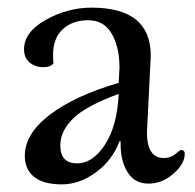

<svg xmlns="http://www.w3.org/2000/svg" viewBox="-20 -470 511 503"><path d="M375 -324Q375 -324 365 -123Q365 -56 409 -56Q427 -56 439.5 -66.5Q452 -77 454 -77Q464 -77 464 -67Q464 -41 434.5 -15Q405 11 369 11Q333 11 314.5 -18.5Q296 -48 296 -91Q296 -95 296 -100H293Q275 -51 232 -19Q189 13 141.5 13Q94 13 69.5 -6.5Q45 -26 45 -62Q45 -119 110 -169Q175 -219 291 -253Q293 -287 293 -293Q293 -347 272.5 -382Q252 -417 211 -417Q170 -417 144.5 -393.5Q119 -370 119 -326Q119 -312 120 -304Q113 -294 93 -294Q73 -294 58 -306Q43 -318 43 -341Q43 -386 100 -418Q157 -450 220 -450Q375 -450 375 -324ZM182 -42Q223 -42 255 -91Q287 -140 291 -224Q206 -193 172 -160Q138 -127 138 -89Q138 -42 182 -42Z"/></svg>

Font: Sedan
Style: Regular
Weight: 400
Designer: Sebastian Salazar
Foundry: Sebastian Salazar
Version: Version 1.001